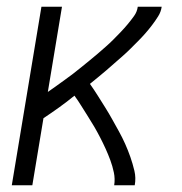

<svg xmlns="http://www.w3.org/2000/svg" viewBox="-20 -550 540 570"><path d="M15 0 103 -530H164L122 -277Q135 -286 147.5 -295Q160 -304 172.5 -313Q185 -322 197.5 -331.5Q210 -341 222 -351Q234 -361 246 -370.5Q258 -380 270 -390.5Q282 -401 293.5 -411Q305 -421 316 -432Q327 -443 338 -454.5Q349 -466 359 -478Q369 -490 378 -502.5Q387 -515 389 -530H460Q458 -515 449.5 -501.5Q441 -488 431.5 -475.5Q422 -463 411.5 -451Q401 -439 389.5 -427.5Q378 -416 367 -405Q356 -394 344 -383.5Q332 -373 320 -362.5Q308 -352 296 -341.5Q284 -331 271.5 -321Q259 -311 247 -301Q259 -284 270 -266.5Q281 -249 292 -231.5Q303 -214 313 -196Q323 -178 333 -160Q343 -142 351.5 -123Q360 -104 367 -84Q374 -64 379 -43Q384 -22 380 0H319Q322 -19 318 -38Q314 -57 307.5 -74.5Q301 -92 293.5 -108.5Q286 -125 277.5 -141.5Q269 -158 260 -173.5Q251 -189 241 -204.5Q231 -220 221.5 -235.5Q212 -251 201 -266Q179 -248 156 -231.5Q133 -215 109 -199L76 0Z"/></svg>

Font: Iosevka Curly Slab LtObl
Style: Regular
Weight: 300
Italic angle: -9°
Monospace: yes
Designer: Belleve Invis
Foundry: Belleve Invis
Version: Version 11.0.0; ttfautohint (v1.8.3)